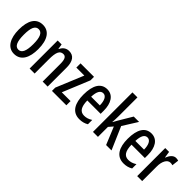

<svg xmlns="http://www.w3.org/2000/svg" viewBox="116 -1681 2613 2613"><g transform="rotate(45 1422.5 -375.0)"><path d="M417 -271C417 -453 347 -550 229 -550C99 -550 40 -444 40 -271C40 -107 102 10 227 10C361 10 417 -108 417 -271ZM138 -270C138 -402 165 -467 229 -467C292 -467 321 -402 321 -271C321 -138 292 -73 229 -73C166 -73 138 -140 138 -270Z M732 -550C679 -550 636 -521 613 -468H607L596 -540H520V0H616V-274C616 -410 641 -465 707 -465C753 -465 771 -423 771 -341V0H867V-363C867 -488 820 -550 732 -550Z M1227 0V-81H1058L1219 -472V-540H960V-459H1114L950 -63V0Z M1468 -549C1350 -549 1288 -449 1288 -267C1288 -106 1344 10 1485 10C1534 10 1578 -1 1617 -25V-108C1575 -81 1538 -70 1497 -70C1420 -70 1384 -128 1382 -248H1639V-309C1639 -447 1582 -549 1468 -549ZM1468 -472C1523 -472 1550 -406 1550 -321H1383C1387 -425 1417 -472 1468 -472Z M1835 -397V-760H1739V0H1835V-192L1888 -253L1992 0H2096L1954 -328L2087 -540H1984L1869 -347C1857 -328 1845 -306 1833 -282H1830C1833 -319 1835 -357 1835 -397Z M2319 -549C2201 -549 2139 -449 2139 -267C2139 -106 2195 10 2336 10C2385 10 2429 -1 2468 -25V-108C2426 -81 2389 -70 2348 -70C2271 -70 2235 -128 2233 -248H2490V-309C2490 -447 2433 -549 2319 -549ZM2319 -472C2374 -472 2401 -406 2401 -321H2234C2238 -425 2268 -472 2319 -472Z M2790 -550C2742 -550 2705 -508 2683 -449H2678L2664 -540H2590V0H2686V-280C2685 -379 2724 -450 2782 -450C2798 -450 2812 -448 2824 -443L2836 -543C2819 -548 2805 -550 2790 -550Z"/></g></svg>

Font: Noto Sans Hebrew ExtraCondensed Medium
Style: Regular
Weight: 500
Width: 2
Designer: Monotype Design Team
Foundry: Monotype Imaging Inc.
Version: Version 2.004